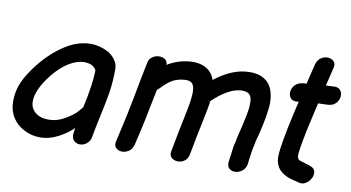

<svg xmlns="http://www.w3.org/2000/svg" viewBox="-69 -844 1852 1012"><g transform="rotate(10 857.0 -338.0)"><path d="M192 1Q238 1 285.5 -23.5Q333 -48 365 -80L361 -53Q357 -28 370 -13.5Q383 1 403 1Q423 1 440 -12.5Q457 -26 461 -50Q469 -96 483 -160Q499 -232 510 -297Q519 -356 519 -423Q519 -448 504 -469.5Q489 -491 467 -505Q419 -531 369 -531Q301 -531 233 -487.5Q165 -444 106 -371Q63 -317 40.5 -268.5Q18 -220 18 -162Q18 -114 41 -77Q64 -40 104 -20Q143 1 192 1ZM217 -99Q174 -99 147 -121Q120 -143 120 -180Q120 -242 187 -327Q227 -377 270 -403.5Q313 -430 352 -430Q401 -430 417 -397Q416 -324 388 -196Q380 -186 369 -173Q358 -160 345 -150Q313 -126 283 -112.5Q253 -99 217 -99Z M1192 -44Q1190 -21 1203 -9.5Q1216 2 1235.5 1Q1255 0 1272 -13Q1289 -26 1294 -52Q1294 -60 1296.5 -77.5Q1299 -95 1301.5 -110.5Q1304 -126 1304 -128L1306 -138L1310 -156L1315 -183Q1320 -197 1326 -222Q1332 -247 1338 -276Q1344 -305 1348 -332.5Q1352 -360 1353 -379Q1355 -443 1328 -484Q1293 -531 1219 -530Q1127 -529 1034 -455Q1025 -481 1007 -499Q968 -536 898 -530Q834 -524 780 -491Q781 -510 767.5 -519.5Q754 -529 735 -528.5Q716 -528 699.5 -517Q683 -506 679 -485Q670 -443 660 -391Q650 -339 640.5 -287.5Q631 -236 622 -195Q615 -163 590 -52Q583 -28 594.5 -15Q606 -2 625.5 -0.5Q645 1 663.5 -10.5Q682 -22 689 -48Q715 -153 754 -353Q761 -358 767 -364Q798 -397 824 -412Q851 -427 885 -430Q916 -433 928 -421Q940 -410 942 -382Q943 -373 941.5 -353Q940 -333 938 -322Q937 -314 934 -298Q931 -282 930 -277L925 -253L920 -227Q906 -162 885 -49Q880 -25 893.5 -13Q907 -1 927 -0.5Q947 0 964 -12.5Q981 -25 985 -51Q1006 -164 1020 -227Q1038 -313 1041 -343Q1128 -426 1197 -427Q1228 -427 1240 -411.5Q1252 -396 1250 -361Q1250 -340 1243.5 -307Q1237 -274 1229 -240Q1221 -206 1215 -183L1210 -156L1205 -136L1203 -126Q1203 -126 1201.5 -114Q1200 -102 1198 -86.5Q1196 -71 1194 -58.5Q1192 -46 1192 -44Z M1569 -3Q1592 5 1610.5 -5.5Q1629 -16 1639 -35Q1649 -54 1645.5 -72Q1642 -90 1621 -97Q1615 -100 1599.5 -104.5Q1584 -109 1571 -113Q1558 -117 1556 -119Q1545 -127 1547 -150.5Q1549 -174 1555 -207Q1565 -266 1587 -360Q1592 -381 1603 -430L1657 -432Q1683 -434 1697.5 -450Q1712 -466 1714 -485.5Q1716 -505 1705 -519Q1694 -533 1671 -532L1627 -530L1650 -625Q1657 -649 1645.5 -662Q1634 -675 1614.5 -676.5Q1595 -678 1576.5 -666.5Q1558 -655 1551 -629Q1538 -575 1525 -522L1502 -520Q1477 -516 1463 -500Q1449 -484 1447.5 -464.5Q1446 -445 1457 -431.5Q1468 -418 1493 -420L1501 -421Q1491 -379 1487 -361Q1465 -265 1455 -204Q1441 -125 1446 -98Q1453 -64 1471.5 -46Q1490 -28 1516 -18Q1528 -13 1546 -9Q1564 -5 1569 -3Z"/></g></svg>

Font: Balsamiq Sans
Style: Italic
Weight: 400
Italic angle: -12°
Designer: Michael Angeles
Foundry: Balsamiq SRL
Version: Version 1.020; ttfautohint (v1.8.4.7-5d5b);gftools[0.9.26]